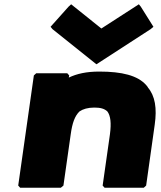

<svg xmlns="http://www.w3.org/2000/svg" viewBox="-20 -869 752 896"><path d="M276 -3 310 -242C317 -294 329 -328 351 -349C367 -360 390 -367 420 -367C449 -367 467 -362 481 -349C496 -329 500 -295 493 -242L459 -3L468 7H651L662 -3L702 -287C713 -364 704 -421 670 -461V-462L663 -471C623 -517 549 -535 443 -535C384 -535 339 -525 301 -507L303 -517L294 -527H149L138 -517L65 -3L74 7H264ZM300 -838 216 -744 225 -733 430 -569 683 -733 696 -744 637 -838 628 -849 453 -736 312 -849Z"/></svg>

Font: Hussar Woodtype
Style: UltraObl
Weight: 900
Foundry: Cannot Into Space Fonts
Version: Version 1.07